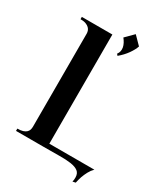

<svg xmlns="http://www.w3.org/2000/svg" viewBox="-257 -1093 1143 1311"><g transform="rotate(30 314.5 -437.0)"><path d="M33.2 -898.9H273.9V-38.1H628.9Q610.4 -20 597.7 3.9Q585 27.8 577.1 49.8Q568.4 75.7 563 102.1L540 106.9Q542.5 98.1 543.2 89.4Q543.9 80.6 543.9 73.2Q543.9 41 523.7 25.4Q503.4 9.8 465.8 4.2Q428.2 -1.5 374 -0.7Q319.8 0 252 0H33.2V-18.1Q59.1 -18.1 75.7 -23.2Q92.3 -28.3 102.1 -37.4Q111.8 -46.4 115.5 -58.1Q119.1 -69.8 119.1 -83V-816.9Q119.1 -826.7 115.5 -837.9Q111.8 -849.1 102.3 -858.6Q92.8 -868.2 76.2 -874.5Q59.6 -880.9 33.2 -880.9ZM367.2 -801.8Q377 -814.5 379.9 -828.9Q382.8 -843.3 379.9 -858.4Q377 -873.5 368.9 -888.9Q360.8 -904.3 349.1 -918.9L411.1 -981L472.2 -918.9Q462.4 -889.6 438 -855.2Q413.6 -820.8 377 -790Z"/></g></svg>

Font: Uncial Antiqua
Style: Regular
Weight: 400
Version: Version 1.000